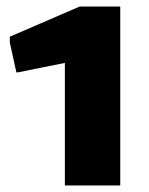

<svg xmlns="http://www.w3.org/2000/svg" viewBox="-20 -866 456 586"><path d="M178 -674 34 -645H30L10 -736V-754L223 -846H347V-300H178Z"/></svg>

Font: Encode Sans Wide
Style: ExtraBold
Weight: 800
Designer: Pablo Impallari, Andres Torresi
Foundry: Pablo Impallari, Andres Torresi
Version: Version 1.000; ttfautohint (v1.00) -l 8 -r 50 -G 200 -x 14 -